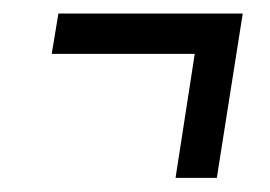

<svg xmlns="http://www.w3.org/2000/svg" viewBox="-20 -437 394 280"><path d="M55.4 -358.4 65.2 -417.3H334L296.2 -177.6H236L264 -358.4Z"/></svg>

Font: Georama ExtraCondensed Thin
Style: Italic
Weight: 100
Width: 2
Italic angle: -9°
Designer: Jean-Baptiste Levee
Foundry: Production Type
Version: Version 1.001